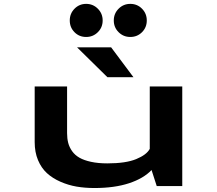

<svg xmlns="http://www.w3.org/2000/svg" viewBox="-20 -936 1090 966"><path d="M413.5 -750Q378.5 -750 354.8 -774Q331 -798 331 -833Q331 -868 355 -892.2Q379 -916.5 413.5 -916.5Q448 -916.5 472.2 -892.2Q496.5 -868 496.5 -833Q496.5 -798 472.2 -774Q448 -750 413.5 -750ZM635.5 -750Q601 -750 576.8 -774Q552.5 -798 552.5 -833Q552.5 -868 576.8 -892.2Q601 -916.5 635.5 -916.5Q670.5 -916.5 694.5 -892.2Q718.5 -868 718.5 -833Q718.5 -798 694.5 -774Q670.5 -750 635.5 -750ZM651.5 -547.5H520.5L367.5 -698H539ZM455 10Q407.5 10 365.2 2.8Q323 -4.5 283.8 -21.8Q244.5 -39 216.2 -64.8Q188 -90.5 171.2 -130.5Q154.5 -170.5 154.5 -221V-501H317.5V-266Q317.5 -239 323.2 -217Q329 -195 343 -175.2Q357 -155.5 379.8 -142.5Q402.5 -129.5 438 -121.8Q473.5 -114 520 -114Q613 -114 665.2 -135.5Q717.5 -157 733.5 -187V-501H897V0H768.5L742.5 -80.5Q702 -38 629 -14Q556 10 455 10Z"/></svg>

Font: League Mono Extended SemiBold
Style: Regular
Weight: 600
Width: 9
Designer: Tyler Finck
Foundry: The League of Moveable Type / Tyler Finck
Version: Version 2.210